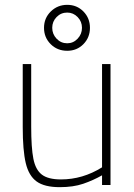

<svg xmlns="http://www.w3.org/2000/svg" viewBox="-20 -765 556 794"><path d="M74 -240V-500H109V-242Q109 -154 118 -108.5Q127 -63 153 -43Q179 -23 232 -23Q322 -23 402 -73V-500H437V0H402V-40Q365 -19 324 -5Q283 9 227 9Q164 9 131.5 -14.5Q99 -38 86.5 -90.5Q74 -143 74 -240ZM162 -650Q162 -690 190 -717.5Q218 -745 258 -745Q298 -745 325 -717.5Q352 -690 352 -650Q352 -610 325 -582.5Q298 -555 258 -555Q217 -555 189.5 -582.5Q162 -610 162 -650ZM319 -650Q319 -676 301 -694.5Q283 -713 258 -713Q232 -713 214 -694.5Q196 -676 196 -650Q196 -624 214 -605Q232 -586 258 -586Q283 -586 301 -605Q319 -624 319 -650Z"/></svg>

Font: Cairo ExtraLight
Style: Regular
Weight: 275
Designer: Mohamed Gaber, Accademia di Belle Arti di Urbino and others
Foundry: Kief Type Foundry, Accademia di Belle Arti di Urbino and others
Version: Version 3.011